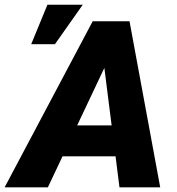

<svg xmlns="http://www.w3.org/2000/svg" viewBox="-76 -802 757 822"><path d="M390.6 -553.2 128.9 0H-56.2L320.8 -710.9H439ZM435.5 0 363.3 -570.3 367.2 -710.9H478.5L609.9 0ZM473.6 -265.1 450.2 -132.8H95.2L118.7 -265.1ZM57.6 -612.8 127 -781.7H278.3L159.2 -612.8Z"/></svg>

Font: Roboto Black
Style: Italic
Weight: 900
Italic angle: -12°
Designer: Christian Robertson
Foundry: Google
Version: Version 3.0; 2020